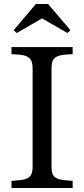

<svg xmlns="http://www.w3.org/2000/svg" viewBox="-20 -934 417 954"><path d="M37 0V-35L68 -38Q100 -40 115.5 -48Q131 -56 136.5 -70Q142 -84 142 -105V-595Q142 -616 136.5 -630Q131 -644 115.5 -652.5Q100 -661 68 -663L37 -665V-700H341V-665L310 -663Q278 -661 262 -652.5Q246 -644 241 -630Q236 -616 236 -595V-105Q236 -84 241 -70Q246 -56 262 -48Q278 -40 310 -38L341 -35V0ZM63 -770 48 -784 158 -914H219L330 -784L315 -770L190 -842H188Z"/></svg>

Font: Hedvig Letters Serif 18pt
Style: Regular
Weight: 400
Designer: Alexander Örn & Tor Weibull
Foundry: Kanon Foundry
Version: Version 1.000